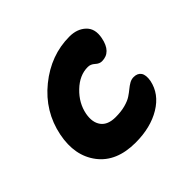

<svg xmlns="http://www.w3.org/2000/svg" viewBox="-120 -611 723 723"><g transform="rotate(-45 242.0 -249.5)"><path d="M223.1 -20Q121.6 -20 73.2 -83.5Q24.9 -147 43.9 -242.2Q64.5 -344.7 147.2 -411.9Q230 -479 329.1 -479Q370.1 -479 395 -455.3Q419.9 -431.6 411.1 -388.2Q398.9 -326.2 350.1 -326.2Q336.9 -326.2 324.5 -337.6Q312 -349.1 296.9 -349.1Q252.9 -349.1 215.1 -312.7Q177.2 -276.4 168 -229Q160.6 -189 178.5 -165Q196.3 -141.1 237.8 -141.1Q267.1 -141.1 289.6 -147.2Q312 -153.3 325.2 -162.1Q338.4 -170.9 348.6 -179.4Q358.9 -188 369.6 -194.1Q380.4 -200.2 392.1 -200.2Q413.1 -200.2 422.4 -186.3Q431.6 -172.4 426.8 -145Q415 -87.4 359.1 -53.7Q303.2 -20 223.1 -20Z"/></g></svg>

Font: Shantell Sans Irregular
Style: Italic
Weight: 600
Italic angle: -11.31°
Designer: Stephen Nixon, Anya Danilova, Shantell Martin
Foundry: Arrow Type
Version: Version 1.006;[9816181b4]